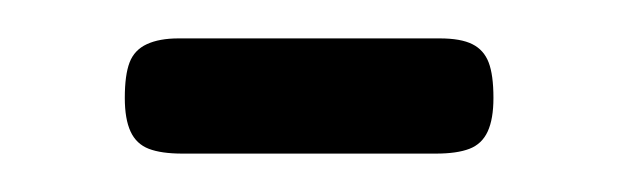

<svg xmlns="http://www.w3.org/2000/svg" viewBox="-20 -576 322 100"><path d="M75 -496Q64 -496 57.5 -498.5Q51 -501 48 -507.5Q45 -514 45 -525Q45 -537 47.5 -543.5Q50 -550 56.5 -553Q63 -556 73 -556H209Q220 -556 226 -553Q232 -550 234.5 -543.5Q237 -537 237 -525Q237 -514 234 -507.5Q231 -501 224.5 -498.5Q218 -496 207 -496Z"/></svg>

Font: Fredoka Condensed Light
Style: Regular
Weight: 300
Width: 3
Designer: Ben Nathan
Foundry: Milena B. Brandão, Ben Nathan
Version: Version 2.001